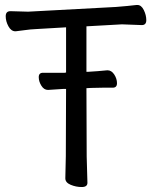

<svg xmlns="http://www.w3.org/2000/svg" viewBox="-20 -736 617 773"><path d="M328 -381 329 -106 332 0Q332 17 309 17Q286 17 264.5 8Q243 -1 243 -18L245 -107L246 -378H240H235Q234 -378 174 -374H173Q157 -374 146.5 -391Q136 -408 136 -425.5Q136 -443 153 -443H240L246 -444V-626L126 -619Q102 -618 78.5 -614.5Q55 -611 43 -610H42Q25 -610 14 -630Q3 -650 3 -670.5Q3 -691 22 -691L93 -689L447 -708Q469 -710 493 -712Q517 -714 530 -716H533Q549 -716 559 -695.5Q569 -675 569 -655Q569 -635 551 -635L471 -638L328 -630V-447H336Q372 -449 412 -453H413Q429 -453 440 -436Q451 -419 451 -401Q451 -383 434 -383H395Q367 -383 347 -382Z"/></svg>

Font: LXGW WenKai Lite
Style: Bold
Weight: 700
Designer: LXGW / Fontworks Inc.
Foundry: LXGW / Fontworks Inc.
Version: Version 1.330;April 28, 2024